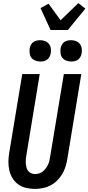

<svg xmlns="http://www.w3.org/2000/svg" viewBox="-20 -1214 572 1242"><path d="M206 8Q177 8 149 1.5Q121 -5 98.5 -21Q76 -37 61.5 -60.5Q47 -84 40.5 -111.5Q34 -139 34.5 -168.5Q35 -198 40 -228L124 -735H237L151 -212Q148 -198 147 -184.5Q146 -171 147 -158Q148 -145 151 -132Q154 -119 161.5 -109Q169 -99 181 -93.5Q193 -88 206 -88Q219 -88 232.5 -92Q246 -96 256.5 -104.5Q267 -113 275.5 -124Q284 -135 290 -147.5Q296 -160 299 -172.5Q302 -185 304 -198L393 -735H506L415 -183Q411 -158 403 -133.5Q395 -109 381.5 -86.5Q368 -64 348.5 -45Q329 -26 305.5 -14Q282 -2 256.5 3Q231 8 206 8ZM440 -816Q424 -816 408.5 -822Q393 -828 383.5 -840Q374 -852 372 -868.5Q370 -885 372 -902Q374 -913 380 -924Q386 -935 395.5 -942Q405 -949 417 -951.5Q429 -954 440 -954Q457 -954 472 -948Q487 -942 496.5 -930Q506 -918 508.5 -901.5Q511 -885 508 -868Q506 -857 500 -846Q494 -835 484.5 -828Q475 -821 463.5 -818.5Q452 -816 440 -816ZM240 -816Q224 -816 208.5 -822Q193 -828 183.5 -840Q174 -852 172 -868.5Q170 -885 172 -902Q174 -913 180 -924Q186 -935 195.5 -942Q205 -949 217 -951.5Q229 -954 240 -954Q257 -954 272 -948Q287 -942 296.5 -930Q306 -918 308.5 -901.5Q311 -885 308 -868Q306 -857 300 -846Q294 -835 284.5 -828Q275 -821 263.5 -818.5Q252 -816 240 -816ZM307 -1020 242 -1162 294 -1190 372 -1083 487 -1194 532 -1158 419 -1020Z"/></svg>

Font: Iosevka Custom
Style: Bold Italic
Weight: 700
Italic angle: -9°
Designer: Belleve Invis
Foundry: Belleve Invis
Version: Version 30.3.1; ttfautohint (v1.8.3)